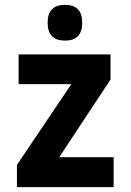

<svg xmlns="http://www.w3.org/2000/svg" viewBox="-20 -774 540 794"><path d="M320 -680Q320 -754 249 -754Q177 -754 177 -680Q177 -606 249 -606Q320 -606 320 -680ZM450 0V-124H225L437 -445V-549H57V-426H275L50 -92V0Z"/></svg>

Font: Noto Sans Mono UI Condensed ExtraBold
Style: Regular
Weight: 800
Width: 3
Designer: Monotype Design team
Foundry: Monotype Imaging Inc.
Version: 1.000